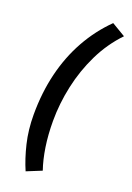

<svg xmlns="http://www.w3.org/2000/svg" viewBox="-171 -794 712 1038"><g transform="rotate(20 185.0 -275.5)"><path d="M120 182Q93 120 74.5 43Q56 -34 56 -122Q56 -248 83 -359Q110 -470 162.5 -564Q215 -658 291 -733L370 -686Q300 -613 255 -520.5Q210 -428 188 -326.5Q166 -225 166 -125Q166 -46 176.5 23Q187 92 206 147Z"/></g></svg>

Font: Source Sans 3 ExtraLight
Style: Bold Italic
Weight: 700
Italic angle: -11°
Version: Version 3.052;hotconv 1.1.0;makeotfexe 2.6.0